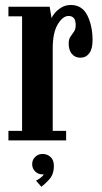

<svg xmlns="http://www.w3.org/2000/svg" viewBox="-20 -550 398 752"><path d="M13 0V-37.5H66.5V-486H13V-523.5H174.5L182 -479Q184.5 -486.5 194.5 -498.8Q204.5 -511 220.8 -520.8Q237 -530.5 257.5 -530.5Q301.5 -530.5 322 -489.8Q342.5 -449 342.5 -392Q342.5 -358.5 329.5 -341.2Q316.5 -324 295 -324Q274 -324 261.5 -338.8Q249 -353.5 249 -379.5Q249 -396.5 256 -406.5Q263 -416.5 269.8 -426.2Q276.5 -436 276.5 -452Q276.5 -487.5 248.5 -487.5Q226 -487.5 206.2 -454.8Q186.5 -422 186.5 -361V-37.5H239V0ZM142 181.5 121 157.5Q126 155.5 137 147.8Q148 140 151.5 132.5Q150 133 146 133Q129.5 133 117.8 121.5Q106 110 106 93Q106 76 117.8 64.5Q129.5 53 146.5 53Q165 53 178 64.8Q191 76.5 191 99.5Q191 133 172.8 152.8Q154.5 172.5 142 181.5Z"/></svg>

Font: Imbue 10pt
Style: Bold
Weight: 700
Designer: Tyler Finck
Foundry: Etcetera Type Company
Version: Version 1.102; ttfautohint (v1.8.3)